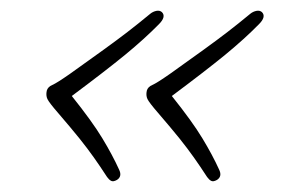

<svg xmlns="http://www.w3.org/2000/svg" viewBox="-20 -411 530 357"><path d="M67 -242.5Q69 -249.5 77.2 -253Q85.5 -256.5 110.5 -274Q148.5 -301 173 -318.8Q197.5 -336.5 217 -351.5Q236.5 -366.5 259.5 -385.5Q264.5 -389.5 270.8 -390.8Q277 -392 281 -388.5Q289.5 -380 275.5 -366Q249 -339 212.8 -309.2Q176.5 -279.5 113.5 -232.5Q151.5 -185 170.2 -154Q189 -123 201.5 -95.5Q207.5 -83 197.5 -76.5Q190.5 -72.5 186.5 -74.8Q182.5 -77 179 -82Q166 -102 154.5 -118.2Q143 -134.5 127.8 -153.5Q112.5 -172.5 88 -201Q71.5 -220 68.2 -226.8Q65 -233.5 67 -242.5ZM253 -242.5Q255 -249.5 263.2 -253Q271.5 -256.5 296.5 -274Q334.5 -301 359 -318.8Q383.5 -336.5 403 -351.5Q422.5 -366.5 445.5 -385.5Q450.5 -389.5 456.8 -390.8Q463 -392 467 -388.5Q475.5 -380 461.5 -366Q435 -339 398.8 -309.2Q362.5 -279.5 299.5 -232.5Q337.5 -185 356.2 -154Q375 -123 387.5 -95.5Q393.5 -83 383.5 -76.5Q376.5 -72.5 372.5 -74.8Q368.5 -77 365 -82Q352 -102 340.5 -118.2Q329 -134.5 313.8 -153.5Q298.5 -172.5 274 -201Q257.5 -220 254.2 -226.8Q251 -233.5 253 -242.5Z"/></svg>

Font: Fraunces 9pt SuperSoft Thin
Style: Italic
Weight: 100
Italic angle: -16°
Version: Version 1.000;[0bf87f6ff]